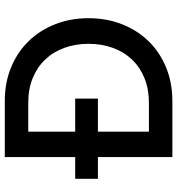

<svg xmlns="http://www.w3.org/2000/svg" viewBox="11 -751 740 802"><g transform="rotate(-90 381.0 -350.0)"><path d="M126 -311H35V-406H126V-700H360Q437 -700 501 -673.5Q565 -647 610.5 -600Q656 -553 681 -489Q706 -425 706 -350Q706 -275 681 -211Q656 -147 610.5 -100Q565 -53 501 -26.5Q437 0 360 0H126ZM232 -602V-406H370V-311H232V-98H353Q410 -98 455.5 -116.5Q501 -135 533 -168.5Q565 -202 582 -248.5Q599 -295 599 -350Q599 -405 582 -451.5Q565 -498 533 -531.5Q501 -565 455.5 -583.5Q410 -602 353 -602Z"/></g></svg>

Font: NT Somic Medium
Style: Regular
Weight: 500
Designer: Ravid Balaliev — lead type designer, mastering
Michael Voronin — secret advisor, marketing
Ivan Kovalenko — best boy
Foundry: NT Type
Version: Version 0.7